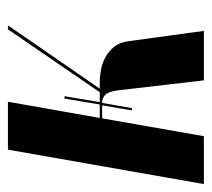

<svg xmlns="http://www.w3.org/2000/svg" viewBox="-71 -490 535 485"><g transform="rotate(-90 196.5 -247.5)"><path d="M211 -215Q208 -240 200.5 -248Q193 -256 183 -257H179L166 -182H160L173 -257H140L95 0H-26L61 -495H182L141 -263H175L190 -352H196L181 -263H206L365 -495H375L215 -263H233Q246 -263 262.5 -260Q279 -257 294 -249Q309 -241 320.5 -227Q332 -213 335 -190L361 0H236Z"/></g></svg>

Font: Moniqa Black Ita Display
Style: Italic
Weight: 900
Italic angle: -10°
Designer: Rajesh Rajput
Foundry: Rajesh Rajput
Version: Version 1.000